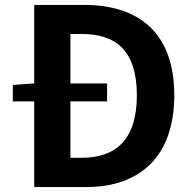

<svg xmlns="http://www.w3.org/2000/svg" viewBox="-20 -760 781 780"><path d="M266 -119V-348H415V-421H266V-622H312C451 -622 536 -554 536 -373C536 -193 451 -119 312 -119ZM119 -740V-421L32 -415V-348H119V0H330C548 0 688 -124 688 -373C688 -623 548 -740 321 -740Z"/></svg>

Font: Noto Sans Mono CJK JP Bold
Style: Regular
Weight: 700
Designer: Ryoko NISHIZUKA (kana & ideographs); Paul D. Hunt (Latin, Greek & Cyrillic); Wenlong ZHANG (bopomofo); Sandoll Communica
Foundry: Adobe Systems Incorporated
Version: Version 1.004;PS 1.004;hotconv 1.0.82;makeotf.lib2.5.63406